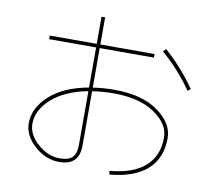

<svg xmlns="http://www.w3.org/2000/svg" viewBox="-89 -904 1177 1047"><g transform="rotate(10 500.0 -380.0)"><path d="M753 -672 767 -688Q861 -606 938 -496L922 -484Q847 -591 753 -672ZM390 -388Q262 -363 191 -299.5Q120 -236 120 -160Q120 -101 176.5 -50.5Q233 0 300 0Q348 0 369 -21Q390 -42 390 -90ZM410 -391V-90Q410 20 300 20Q224 20 162 -36Q100 -92 100 -160Q100 -244 176 -313.5Q252 -383 390 -408V-630H130V-650H390V-800H410V-650H710V-630H410V-411Q466 -420 530 -420Q682 -420 771 -356.5Q860 -293 860 -210Q860 -99 789 -35.5Q718 28 581 40L579 20Q707 9 773.5 -49.5Q840 -108 840 -210Q840 -285 756 -342.5Q672 -400 530 -400Q466 -400 410 -391Z"/></g></svg>

Font: M PLUS 1p Thin
Style: Regular
Weight: 250
Version: Version 1.062